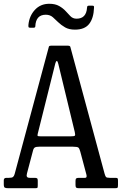

<svg xmlns="http://www.w3.org/2000/svg" viewBox="-20 -997 645 1017"><path d="M0 -21V-42Q0 -55 14 -55H27Q43 -55 48.8 -59.5Q54.5 -64 57.5 -75L239 -750Q241 -755 249.5 -755H339.5Q350.5 -755 352.5 -749L534 -77Q537.5 -64.5 541.2 -59.8Q545 -55 562 -55H591Q601 -55 603 -52.2Q605 -49.5 605 -39.5V-17.5Q605 -6 602.8 -3Q600.5 0 589 0H399Q389.5 0 384.8 -2.5Q380 -5 380 -16V-39Q380 -49.5 384.2 -52.2Q388.5 -55 398 -55H429Q437.5 -55 438.5 -60.5Q439.5 -66 437.5 -73L405.5 -193Q401 -210 395.5 -215Q390 -220 366 -220H188.5Q171.5 -220 164.8 -216Q158 -212 155 -200L123 -79Q119.5 -66.5 122.8 -60.8Q126 -55 138.5 -55H164Q173 -55 176.5 -52.2Q180 -49.5 180 -40V-16Q180 -4 178 -2Q176 0 164 0H25Q11 0 5.5 -3Q0 -6 0 -21ZM273 -661 180 -289Q178 -280 179.2 -277.5Q180.5 -275 194 -275H357Q372.5 -275 376.2 -278.2Q380 -281.5 376 -298L289 -658Q285.5 -673.5 281 -673.8Q276.5 -674 273 -661ZM377 -840Q345.5 -840 324.8 -852Q304 -864 288 -879.5Q275.5 -892 260.2 -905.5Q245 -919 222.5 -919Q169.5 -919 167 -857Q166.5 -850 157 -850H141Q132.5 -850 131.2 -853.8Q130 -857.5 130.5 -865Q135 -912.5 164.8 -944.8Q194.5 -977 241 -977Q272.5 -977 293.2 -965.2Q314 -953.5 328.5 -937.5Q339.5 -925.5 352.5 -911.8Q365.5 -898 385.5 -898Q437 -898 441 -956Q441.5 -962 443.2 -964.5Q445 -967 452 -967H468.5Q475.5 -967 477 -964.5Q478.5 -962 478 -956Q476 -900.5 452.2 -870.2Q428.5 -840 377 -840Z"/></svg>

Font: Besley* Condensed
Style: Regular
Weight: 400
Width: 3
Designer: Owen Earl
Foundry: indestructible type*
Version: Version 3.000; ttfautohint (v1.8.3)